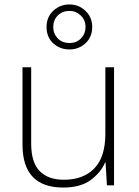

<svg xmlns="http://www.w3.org/2000/svg" viewBox="-20 -883 622 862"><path d="M492 -581V-51H460L454 -154H452Q433 -109 387.5 -75Q342 -41 264 -41Q81 -41 81 -234V-581H120V-238Q120 -154 158 -115Q196 -76 267 -76Q354 -76 403.5 -127Q453 -178 453 -283V-581ZM292 -661Q249 -661 219 -688.5Q189 -716 189 -762Q189 -806 219 -834.5Q249 -863 292 -863Q334 -863 364 -834Q394 -805 394 -762Q394 -717 364 -689Q334 -661 292 -661ZM292 -690Q324 -690 344 -711Q364 -732 364 -762Q364 -793 342.5 -813.5Q321 -834 292 -834Q260 -834 239.5 -813.5Q219 -793 219 -762Q219 -732 239 -711Q259 -690 292 -690Z"/></svg>

Font: Noto Sans Tamil UI ExtraLight
Style: Regular
Weight: 200
Designer: Jelle Bosma - Monotype Design Team
Foundry: Monotype Imaging Inc.
Version: Version 2.004; ttfautohint (v1.8.4.7-5d5b)